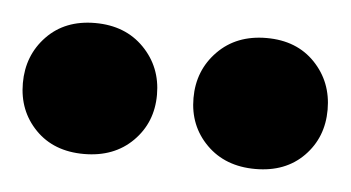

<svg xmlns="http://www.w3.org/2000/svg" viewBox="-34 -751 440 241"><g transform="rotate(5 186.0 -630.5)"><path d="M163 -630Q163 -595 139.5 -571.5Q116 -548 78 -548Q40 -548 17 -571.5Q-6 -595 -6 -630Q-6 -665 17 -689Q40 -713 78 -713Q116 -713 139.5 -689Q163 -665 163 -630ZM378 -630Q378 -595 355 -571.5Q332 -548 294 -548Q256 -548 232.5 -571.5Q209 -595 209 -630Q209 -665 232.5 -689Q256 -713 294 -713Q332 -713 355 -689Q378 -665 378 -630Z"/></g></svg>

Font: Baloo Thambi 2 ExtraBold
Style: Regular
Weight: 800
Designer: Aadarsh Rajan and Ek Type
Foundry: Ek Type
Version: Version 1.640;hotconv 1.0.111;makeotfexe 2.5.65597; ttfautoh